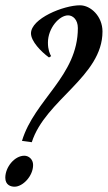

<svg xmlns="http://www.w3.org/2000/svg" viewBox="-26 -697 407 725"><path d="M231 -639C249 -639 268 -623 268 -591C268 -410 104 -321 57 -165L94 -160C145 -320 361 -408 361 -578C361 -635 317 -677 276 -677C214 -677 91 -627 91 -571C91 -541 129 -502 159 -480L167 -485C162 -494 155 -509 155 -536C155 -591 198 -639 231 -639ZM66 -109C29 -109 -6 -66 -6 -26C-6 2 15 8 29 8C60 8 99 -32 99 -74C99 -96 82 -109 66 -109Z"/></svg>

Font: Romanesco
Style: Regular
Weight: 400
Designer: Astigmatic (AOETI)
Foundry: Astigmatic (AOETI)
Version: Version 1.000